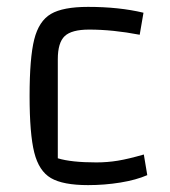

<svg xmlns="http://www.w3.org/2000/svg" viewBox="-20 -529 494 558"><path d="M66 -250Q66 -361 79.5 -414.5Q93 -468 128 -488.5Q163 -509 236 -509Q326 -509 397 -492L386 -428Q308 -443 239 -443Q188 -443 168 -424Q148 -405 148 -357V-69Q187 -57 260 -57Q292 -57 322.5 -62Q353 -67 398 -80L408 -20Q376 -6 330 1.5Q284 9 236 9Q163 9 128 -11.5Q93 -32 79.5 -86Q66 -140 66 -250Z"/></svg>

Font: Changa Light
Style: Regular
Weight: 300
Designer: Eduardo Rodriguez Tunni
Foundry: Eduardo Rodriguez Tunni
Version: Version 2.002; ttfautohint (v1.5) -l 8 -r 50 -G 110 -x 14 -H